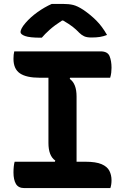

<svg xmlns="http://www.w3.org/2000/svg" viewBox="-20 -963 640 983"><path d="M545 0H105Q74 0 61.5 -21.5Q49 -43 49 -80Q49 -96 50.5 -110.5Q52 -125 55 -135H261L263 -141Q228 -165 228 -231V-565H184Q115 -565 82 -587.5Q49 -610 49 -662Q49 -684 53 -700H495Q531 -700 541 -675.5Q551 -651 551 -616Q551 -604 549.5 -591Q548 -578 544 -565H339L337 -559Q372 -535 372 -469V-135H417Q471 -135 500 -122.5Q529 -110 540 -88.5Q551 -67 551 -40Q551 -18 545 0ZM245 -943H301Q333 -943 355 -937.5Q377 -932 406 -913Q443 -888 473 -858Q503 -828 528 -784Q510 -777 492 -774Q474 -771 448 -771Q424 -771 410.5 -777.5Q397 -784 386 -795Q370 -812 352 -826Q334 -840 303 -858H298Q259 -833 234 -810.5Q209 -788 194 -770H188Q132 -770 108.5 -778.5Q85 -787 85 -799Q85 -806 91 -818Q97 -830 111 -846Q136 -875 171.5 -900.5Q207 -926 245 -943Z"/></svg>

Font: Recursive Mn Csl St
Style: Bold
Weight: 700
Monospace: yes
Version: Version 1.079;hotconv 1.0.112;makeotfexe 2.5.65598; ttfautoh